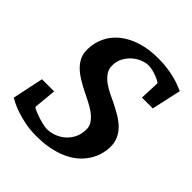

<svg xmlns="http://www.w3.org/2000/svg" viewBox="-199 -813 955 955"><g transform="rotate(45 279.0 -335.5)"><path d="M522 -491.2H445.8L450.2 -595.2Q450.2 -597.7 440.9 -603Q431.6 -608.4 417.5 -614Q403.3 -619.6 387 -623.8Q370.6 -627.9 356.9 -627.9Q337.4 -627.9 314.9 -619.1Q292.5 -610.4 273.2 -593.8Q253.9 -577.1 241 -553.2Q228 -529.3 228 -499Q228 -472.7 242.4 -452.9Q256.8 -433.1 278.1 -418.2Q299.3 -403.3 323.5 -391.8Q347.7 -380.4 367.2 -371.1Q394 -357.4 419.7 -342.3Q445.3 -327.1 465.1 -308.1Q484.9 -289.1 496.8 -264.4Q508.8 -239.7 508.8 -207Q508.8 -184.1 502.4 -158.9Q496.1 -133.8 481.9 -108.9Q467.8 -84 444.8 -61.3Q421.9 -38.6 388.4 -21.5Q355 -4.4 310.3 5.9Q265.6 16.1 208 16.1Q167 16.1 131.1 9Q95.2 2 67.1 -7.6Q39.1 -17.1 20.5 -26.4Q2 -35.6 -4.9 -40L29.8 -204.1H115.2L104 -85Q103.5 -82 117.2 -75.4Q130.9 -68.8 149.9 -62.3Q168.9 -55.7 189.2 -50.8Q209.5 -45.9 222.2 -45.9Q244.6 -45.9 269.5 -54.4Q294.4 -63 315.2 -80.3Q335.9 -97.7 349.4 -123.8Q362.8 -149.9 362.8 -185.1Q362.8 -209.5 347.9 -228.5Q333 -247.6 311.8 -262.5Q290.5 -277.3 266.4 -289.1Q242.2 -300.8 224.1 -310.1Q197.3 -323.7 172.1 -338.6Q147 -353.5 127.4 -371.8Q107.9 -390.1 95.9 -413.1Q84 -436 84 -465.8Q84 -514.2 103.3 -554.7Q122.6 -595.2 158.9 -624.5Q195.3 -653.8 247.3 -670.4Q299.3 -687 365.2 -687Q398.9 -687 427.2 -683.3Q455.6 -679.7 479.2 -673.8Q502.9 -668 522 -660.9Q541 -653.8 556.2 -647Z"/></g></svg>

Font: Charis SIL Cyr
Style: Bold Italic
Weight: 700
Italic angle: -11°
Foundry: SIL International
Version: Version 5.000